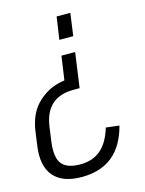

<svg xmlns="http://www.w3.org/2000/svg" viewBox="-118 -606 634 840"><g transform="rotate(-15 199.0 -186.5)"><path d="M3 -82Q8 -115 20 -143.5Q32 -172 51.5 -193.5Q71 -215 96.5 -231Q122 -247 152 -255Q182 -263 217 -263L179 -237L198 -369H260L238 -211H209Q148 -211 112 -179Q76 -147 67 -82L58 -17Q52 27 59.5 56Q67 85 91 98.5Q115 112 155 112Q212 112 248.5 80.5Q285 49 304 -15L364 -8Q341 80 287 123.5Q233 167 147 167Q60 167 20.5 120Q-19 73 -6 -17ZM207 -438 222 -540H284L270 -438Z"/></g></svg>

Font: Pathway Extreme Condensed ExtraLight
Style: Italic
Weight: 250
Width: 3
Italic angle: -8°
Version: Version 1.001;gftools[0.9.26]